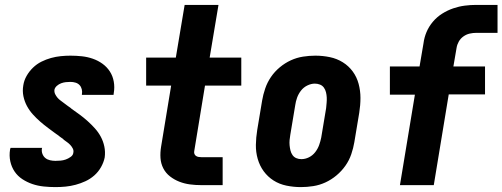

<svg xmlns="http://www.w3.org/2000/svg" viewBox="-20 -755 2049 783"><path d="M206 8Q182 8 158 5.5Q134 3 112 -4.5Q90 -12 71 -24.5Q52 -37 39.5 -55.5Q27 -74 22 -97Q17 -120 21 -145Q22 -147 22 -148.5Q22 -150 23 -152H152Q152 -152 151.5 -151Q151 -150 151 -150Q149 -138 153 -127.5Q157 -117 165 -110.5Q173 -104 184 -101.5Q195 -99 206 -99Q217 -99 227.5 -100Q238 -101 248 -104.5Q258 -108 268 -115Q278 -122 279 -132Q281 -141 277 -149Q273 -157 267 -163.5Q261 -170 254 -175Q247 -180 240 -185L239 -186V-187Q232 -192 225 -197Q218 -202 212 -207L210 -208Q194 -220 177 -232.5Q160 -245 144 -259Q128 -273 114 -288.5Q100 -304 90 -322.5Q80 -341 75.5 -362.5Q71 -384 75 -407Q78 -427 88.5 -445.5Q99 -464 114.5 -479Q130 -494 149 -503.5Q168 -513 188 -518.5Q208 -524 228 -526Q248 -528 267 -528Q291 -528 314 -525.5Q337 -523 358.5 -515.5Q380 -508 398 -495Q416 -482 428 -463.5Q440 -445 444 -422Q448 -399 444 -376Q444 -374 443.5 -372Q443 -370 443 -368H314Q314 -368 314 -369Q314 -370 314 -370Q316 -381 313.5 -391Q311 -401 304.5 -408Q298 -415 288 -418Q278 -421 267 -421Q258 -421 248.5 -420Q239 -419 229.5 -415.5Q220 -412 212 -405Q204 -398 202 -389Q201 -379 205 -371Q209 -363 214.5 -356.5Q220 -350 227 -345Q234 -340 241 -334.5Q248 -329 255 -324Q262 -319 269 -314L271 -312Q288 -300 305 -287.5Q322 -275 337.5 -261Q353 -247 367 -231.5Q381 -216 391 -197.5Q401 -179 405.5 -157.5Q410 -136 407 -113Q403 -93 392 -73.5Q381 -54 364.5 -39.5Q348 -25 328.5 -16Q309 -7 288.5 -1.5Q268 4 247.5 6Q227 8 206 8Z M801 0Q777 0 754.5 -3Q732 -6 711.5 -14Q691 -22 673.5 -35.5Q656 -49 646 -68.5Q636 -88 634.5 -110.5Q633 -133 637 -157L678 -406H576V-520H697L733 -735H871L835 -520H964V-406H816L772 -138Q771 -132 773 -127Q775 -122 779.5 -119Q784 -116 789.5 -115Q795 -114 801 -114H888V0Z M1207 8Q1207 8 1207 8Q1207 8 1207 8Q1177 8 1148 2Q1119 -4 1095.5 -19Q1072 -34 1055.5 -56.5Q1039 -79 1031 -107Q1023 -135 1023.5 -164.5Q1024 -194 1029 -225L1049 -345Q1053 -369 1061.5 -394Q1070 -419 1085 -441Q1100 -463 1121 -480.5Q1142 -498 1166 -509Q1190 -520 1215.5 -524Q1241 -528 1266 -528Q1266 -528 1266 -528Q1266 -528 1266 -528Q1296 -528 1325 -522Q1354 -516 1378 -501Q1402 -486 1418.5 -463.5Q1435 -441 1442.5 -413Q1450 -385 1450 -355.5Q1450 -326 1445 -295L1425 -175Q1421 -151 1412.5 -126Q1404 -101 1388.5 -79Q1373 -57 1352 -39.5Q1331 -22 1307 -11Q1283 0 1257.5 4Q1232 8 1207 8ZM1209 -106Q1225 -106 1240 -113.5Q1255 -121 1265.5 -134.5Q1276 -148 1281.5 -163.5Q1287 -179 1290 -194L1310 -314Q1311 -325 1312 -336Q1313 -347 1312.5 -357.5Q1312 -368 1309.5 -378.5Q1307 -389 1301 -397.5Q1295 -406 1285 -410Q1275 -414 1264 -414Q1249 -414 1233.5 -406.5Q1218 -399 1207.5 -385.5Q1197 -372 1191.5 -356.5Q1186 -341 1184 -326L1164 -206Q1162 -195 1161 -184Q1160 -173 1161 -162.5Q1162 -152 1164.5 -141.5Q1167 -131 1173 -122.5Q1179 -114 1188.5 -110Q1198 -106 1209 -106Z M1611 0 1672 -369H1570V-484H1691L1707 -578Q1710 -602 1719.5 -624.5Q1729 -647 1745.5 -666.5Q1762 -686 1783.5 -699.5Q1805 -713 1828.5 -721Q1852 -729 1875.5 -732Q1899 -735 1922 -735H2009V-621H1922Q1909 -621 1895.5 -618Q1882 -615 1870 -606.5Q1858 -598 1851 -585.5Q1844 -573 1842 -560L1829 -484H1958V-370H1810L1749 0Z"/></svg>

Font: Iosevka SS04 Heavy
Style: Italic
Weight: 900
Italic angle: -9°
Monospace: yes
Designer: Belleve Invis
Foundry: Belleve Invis
Version: Version 19.0.0; ttfautohint (v1.8.4)